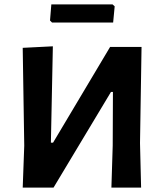

<svg xmlns="http://www.w3.org/2000/svg" viewBox="-20 -859 752 879"><path d="M495 -839 505 -830 498 -756H218L209 -765L215 -839ZM84 0 91 -192 84 -640 222 -647 213 -206H223L484 -644H628L621 -204L626 0H490L496 -192L497 -438H488L225 0Z"/></svg>

Font: Alegreya Sans SC
Style: Bold
Weight: 700
Designer: Juan Pablo del Peral
Foundry: Huerta Tipografica
Version: Version 2.007